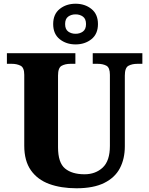

<svg xmlns="http://www.w3.org/2000/svg" viewBox="-20 -999 799 1029"><path d="M390 10Q307 10 244 -13Q181 -36 145.5 -86.5Q110 -137 110 -218V-598Q110 -637 90 -647Q70 -657 43 -657H17V-714H384V-657H358Q330 -657 310.5 -646.5Q291 -636 291 -594V-210Q291 -127 328.5 -96Q366 -65 433 -65Q492 -65 530.5 -101Q569 -137 569 -217V-598Q569 -637 550 -647Q531 -657 503 -657H477V-714H743V-657H717Q688 -657 668.5 -646.5Q649 -636 649 -594V-215Q649 -148 622.5 -97.5Q596 -47 538.5 -18.5Q481 10 390 10ZM385 -761Q335 -761 300 -789Q265 -817 265 -870Q265 -923 300 -951Q335 -979 385 -979Q435 -979 470 -951Q505 -923 505 -870Q505 -817 470 -789Q435 -761 385 -761ZM385 -818Q408 -818 424.5 -830Q441 -842 441 -870Q441 -898 424.5 -910Q408 -922 385 -922Q362 -922 345.5 -910Q329 -898 329 -870Q329 -842 345.5 -830Q362 -818 385 -818Z"/></svg>

Font: Noto Serif Telugu ExtraBold
Style: Regular
Weight: 800
Designer: Jelle Bosma - Monotype Design Team
Foundry: Monotype Imaging Inc.
Version: Version 2.005; ttfautohint (v1.8.4.7-5d5b)